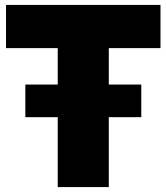

<svg xmlns="http://www.w3.org/2000/svg" viewBox="-20 -760 676 780"><path d="M214.5 0V-564.5H4.5V-740H632V-564.5H422V0ZM83 -284V-416.5H554V-284Z"/></svg>

Font: Encode Sans Semi Condensed Black
Style: Regular
Weight: 900
Width: 4
Designer: Multiple Designers
Foundry: Impallari Type
Version: Version 3.000; ttfautohint (v1.8.3) -l 8 -r 50 -G 200 -x 14 